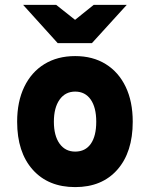

<svg xmlns="http://www.w3.org/2000/svg" viewBox="-20 -752 612 784"><path d="M287 12Q177 12 113.5 -59.2Q50 -130.5 50 -255Q50 -337 79 -397.2Q108 -457.5 161.2 -490.2Q214.5 -523 287 -523Q359 -523 411.8 -490.2Q464.5 -457.5 493.2 -397.5Q522 -337.5 522 -255Q522 -130.5 459.2 -59.2Q396.5 12 287 12ZM287 -133Q328.5 -133 350.8 -164.8Q373 -196.5 373 -255Q373 -313.5 350.2 -345.8Q327.5 -378 287 -378Q246.5 -378 223.2 -345Q200 -312 200 -255Q200 -198 223.2 -165.5Q246.5 -133 287 -133ZM215.5 -576 74.5 -732H209.5L286.5 -671L362.5 -732H497.5L355.5 -576Z"/></svg>

Font: Overpass Black
Style: Regular
Weight: 900
Designer: Delve Withrington, Dave Bailey, Thomas Jockin
Foundry: Delve Fonts LLC
Version: Version 4.000; ttfautohint (v1.8.3)